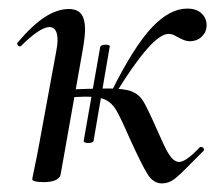

<svg xmlns="http://www.w3.org/2000/svg" viewBox="-20 -416 520 447"><path d="M280 -98Q260 -144 250 -160.5Q240 -177 225 -184Q210 -191 179 -191Q170 -191 122 -189L124 -207Q196 -210 232 -210Q270 -210 287 -203Q304 -196 313.5 -180.5Q323 -165 346 -113Q349 -106 360 -82Q371 -58 379.5 -48.5Q388 -39 397 -39Q413 -39 445 -73Q446 -74 448 -74Q452 -74 454 -70.5Q456 -67 454 -65L426 -37Q400 -10 386.5 0.5Q373 11 357 11Q337 11 323.5 -10.5Q310 -32 280 -98ZM55 1 59 -19Q68 -62 70 -74L111 -297Q114 -312 114 -322Q114 -353 95 -353Q84 -353 67 -341.5Q50 -330 29 -309Q28 -308 26 -308Q23 -308 21 -311.5Q19 -315 21 -317Q55 -357 84 -376Q113 -395 140 -395Q160 -395 169 -383.5Q178 -372 178 -347Q178 -332 173 -302L121 -9Q119 -1 109 3.5Q99 8 82 8Q55 8 55 1ZM416 -396Q437 -396 449 -385Q461 -374 461 -357Q461 -342 450 -331Q439 -320 421 -320Q411 -320 395 -329Q393 -330 386.5 -333.5Q380 -337 372 -337Q335 -337 251 -201L240 -204Q292 -308 333.5 -352Q375 -396 416 -396ZM185 -83Q181 -83 177.5 -84.5Q174 -86 175 -89L213 -305Q214 -312 226 -312Q238 -312 235 -305L198 -89Q198 -86 194 -84.5Q190 -83 185 -83Z"/></svg>

Font: Cormorant Infant Medium
Style: Italic
Weight: 500
Italic angle: -10°
Designer: Christian Thalmann (Catharsis Fonts)
Foundry: Catharsis Fonts
Version: Version 4.000